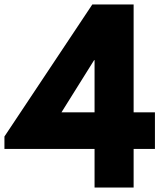

<svg xmlns="http://www.w3.org/2000/svg" viewBox="-45 -845 731 865"><path d="M557 -339V-825H371L-25 -230V-174H381V0H557V-174H653V-339ZM381 -574V-339H232L379 -574Z"/></svg>

Font: Hussar Techniczny
Style: Bold 
Weight: 700
Foundry: Cannot Into Space Fonts
Version: Version 0.77